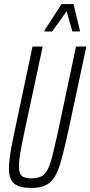

<svg xmlns="http://www.w3.org/2000/svg" viewBox="-20 -917 445 945"><path d="M24 -87Q24 -120 31.5 -166Q39 -212 57 -295L140 -688H190L99 -262Q73 -143 73 -100Q73 -65 86.5 -52Q100 -39 135 -39Q174 -39 194.5 -56.5Q215 -74 228.5 -117.5Q242 -161 264 -262L354 -688H405L321 -295Q292 -159 273 -100.5Q254 -42 223.5 -17Q193 8 134 8Q75 8 49.5 -13.5Q24 -35 24 -87ZM199 -762V-767L283 -897H342L373 -767L372 -762H336L308 -862L237 -762Z"/></svg>

Font: Saira Ultra Condensed Light
Style: Italic
Weight: 300
Width: 1
Italic angle: -12°
Designer: Hector Gatti with collaboration of the Omnibus-Type team
Foundry: Omnibus-Type
Version: Version 1.001; ttfautohint (v1.8)